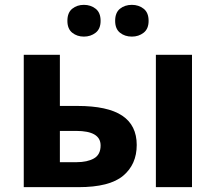

<svg xmlns="http://www.w3.org/2000/svg" viewBox="-20 -772 890 792"><path d="M78 0V-546H227V-335H299Q424 -335 484 -295Q544 -255 544 -174Q544 -94 488 -47Q432 0 304 0ZM623 0V-546H772V0ZM227 -103H296Q340 -103 367.5 -118.5Q395 -134 395 -172Q395 -232 294 -232H227ZM258 -686Q258 -720 278 -736Q298 -752 326 -752Q354 -752 374.5 -736Q395 -720 395 -686Q395 -653 374.5 -637Q354 -621 326 -621Q298 -621 278 -637Q258 -653 258 -686ZM455 -686Q455 -720 475 -736Q495 -752 524 -752Q552 -752 572.5 -736Q593 -720 593 -686Q593 -653 572.5 -637Q552 -621 524 -621Q495 -621 475 -637Q455 -653 455 -686Z"/></svg>

Font: Noto Sans
Style: Bold
Weight: 700
Designer: Monotype Design Team
Foundry: Monotype Imaging Inc.
Version: Version 2.000;GOOG;noto-source:20170915:90ef993387c0; ttfaut